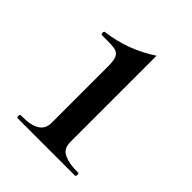

<svg xmlns="http://www.w3.org/2000/svg" viewBox="-206 -881 1012 1012"><g transform="rotate(45 300.0 -375.5)"><path d="M92 0Q85 0 85 -12Q85 -23 92 -23H104Q235 -23 235 -109V-532Q235 -575 225.5 -594.5Q216 -614 196.5 -619Q177 -624 135 -624H96Q89 -624 89 -636Q89 -647 96 -647Q248 -666 376 -751V-109Q376 -58 414 -40.5Q452 -23 507 -23H518Q525 -23 525 -12Q525 0 518 0Z"/></g></svg>

Font: Shippori Mincho ExtraBold
Style: Regular
Weight: 800
Designer: FONTDASU
Foundry: FONTDASU / Google Inc. / but / Adobe
Version: Version 3.110; ttfautohint (v1.8.3)